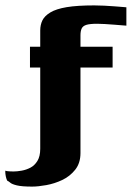

<svg xmlns="http://www.w3.org/2000/svg" viewBox="-82 -525 498 711"><path d="M-54 145Q-56 144 -58.5 136Q-61 128 -62 118.5Q-63 109 -62 107Q-58 109 -47.5 109.5Q-37 110 -32 110Q-19 110 -2 107Q15 104 30.5 96Q46 88 56.5 71Q67 54 67 26Q67 -10 67 -38Q67 -66 67 -90.5Q67 -115 67 -141Q67 -167 67 -199.5Q67 -232 67 -275Q60 -275 48.5 -275Q37 -275 29 -275Q29 -277 29 -288Q29 -299 29 -313Q29 -327 29 -338.5Q29 -350 29 -352Q37 -352 48.5 -352Q60 -352 67 -352Q67 -367 67 -382Q67 -397 67 -412Q67 -433 75 -449.5Q83 -466 104.5 -479Q126 -492 165 -498.5Q204 -505 267 -505Q284 -505 304 -504Q324 -503 343 -501.5Q362 -500 374 -499Q386 -498 386 -498Q386 -469 386 -455Q386 -441 386 -436.5Q386 -432 386 -430Q386 -430 373 -431Q360 -432 342 -433.5Q324 -435 306.5 -436Q289 -437 278 -437Q251 -437 238 -433Q225 -429 220.5 -419.5Q216 -410 216 -394Q216 -383 216 -373.5Q216 -364 216 -352Q245 -352 276 -352Q307 -352 335 -352Q335 -350 335 -338.5Q335 -327 335 -313Q335 -299 335 -288Q335 -277 335 -275Q307 -275 276 -275Q245 -275 216 -275Q216 -203 216 -149Q216 -95 216 -49.5Q216 -4 216 42Q216 79 196.5 103.5Q177 128 148.5 141.5Q120 155 89.5 160.5Q59 166 37 166Q-1 166 -19.5 161.5Q-38 157 -44 151.5Q-50 146 -54 145Z"/></svg>

Font: r_Genos
Style: Bold
Weight: 700
Designer: Robert E. Leuschke
Foundry: Robert E. Leuschke
Version: Version 2.000;June 29, 2024;FontCreator 14.0.0.2814 32-bit